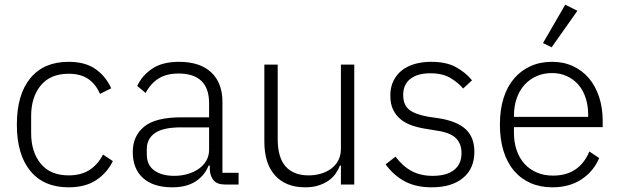

<svg xmlns="http://www.w3.org/2000/svg" viewBox="-20 -788 2646 820"><path d="M273 12Q167 12 109.5 -58Q52 -128 52 -256Q52 -384 109.5 -454Q167 -524 273 -524Q344 -524 388 -493Q432 -462 455 -411L407 -387Q389 -429 356.5 -451Q324 -473 273 -473Q195 -473 154 -423Q113 -373 113 -292V-220Q113 -139 154 -89Q195 -39 273 -39Q326 -39 362 -62Q398 -85 420 -128L462 -100Q437 -49 390.5 -18.5Q344 12 273 12Z M941 0Q908 0 893 -17Q878 -34 876 -63V-81H871Q854 -38 815 -13Q776 12 716 12Q635 12 591 -27.5Q547 -67 547 -139Q547 -207 595.5 -247Q644 -287 755 -287H873V-347Q873 -474 742 -474Q691 -474 657 -452.5Q623 -431 602 -391L566 -421Q587 -466 630.5 -495Q674 -524 744 -524Q834 -524 882 -479Q930 -434 930 -353V-50H999V0ZM724 -37Q755 -37 782 -45Q809 -53 829.5 -67.5Q850 -82 861.5 -102.5Q873 -123 873 -149V-244H753Q676 -244 641.5 -219.5Q607 -195 607 -152V-128Q607 -83 639 -60Q671 -37 724 -37Z M1436 -81H1432Q1425 -63 1413 -46Q1401 -29 1383 -16.5Q1365 -4 1340.5 4Q1316 12 1283 12Q1201 12 1155 -38.5Q1109 -89 1109 -183V-512H1166V-194Q1166 -115 1200 -77Q1234 -39 1298 -39Q1325 -39 1349.5 -46Q1374 -53 1393.5 -67Q1413 -81 1424.5 -102.5Q1436 -124 1436 -153V-512H1493V0H1436Z M1824 12Q1757 12 1709.5 -13Q1662 -38 1627 -86L1669 -119Q1701 -77 1739 -57Q1777 -37 1828 -37Q1887 -37 1919 -62Q1951 -87 1951 -134Q1951 -175 1926.5 -198.5Q1902 -222 1846 -230L1804 -237Q1769 -242 1740 -252Q1711 -262 1690.5 -279Q1670 -296 1658.5 -320.5Q1647 -345 1647 -380Q1647 -416 1660.5 -443Q1674 -470 1697 -488Q1720 -506 1752 -515Q1784 -524 1821 -524Q1885 -524 1926 -502Q1967 -480 1996 -445L1958 -410Q1938 -434 1904.5 -454.5Q1871 -475 1818 -475Q1763 -475 1732.5 -451Q1702 -427 1702 -383Q1702 -338 1729.5 -318Q1757 -298 1812 -289L1853 -283Q1931 -271 1968.5 -236.5Q2006 -202 2006 -140Q2006 -68 1957.5 -28Q1909 12 1824 12Z M2339 12Q2288 12 2246.5 -6Q2205 -24 2175.5 -58.5Q2146 -93 2130.5 -143Q2115 -193 2115 -256Q2115 -319 2130.5 -368.5Q2146 -418 2175.5 -452.5Q2205 -487 2246 -505.5Q2287 -524 2338 -524Q2387 -524 2427 -505.5Q2467 -487 2495 -454Q2523 -421 2538.5 -374.5Q2554 -328 2554 -272V-245H2175V-220Q2175 -180 2186.5 -146.5Q2198 -113 2219.5 -89Q2241 -65 2272 -51.5Q2303 -38 2342 -38Q2454 -38 2497 -141L2539 -113Q2515 -56 2463.5 -22Q2412 12 2339 12ZM2338 -476Q2301 -476 2271 -462.5Q2241 -449 2219.5 -425Q2198 -401 2186.5 -367.5Q2175 -334 2175 -294V-289H2492V-297Q2492 -337 2481 -370.5Q2470 -404 2449.5 -427Q2429 -450 2400.5 -463Q2372 -476 2338 -476ZM2336 -586 2299 -604 2394 -768 2446 -742Z"/></svg>

Font: IBM Plex Thai Light
Style: Regular
Weight: 300
Designer: Mike Abbink, Paul van der Laan, Pieter van Rosmalen, Ben Mitchell, Mark Frömberg
Foundry: Bold Monday
Version: Version 1.0